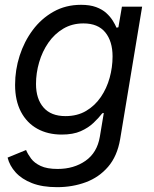

<svg xmlns="http://www.w3.org/2000/svg" viewBox="-20 -567 643 802"><path d="M218.8 214.8Q156.7 214.8 113.8 198Q70.8 181.2 45.4 153.1Q20 125 11.7 91.3L88.9 59.6Q96.2 77.1 109.9 95.5Q123.5 113.8 149.9 126.2Q176.3 138.7 220.7 138.7Q288.6 138.7 337.2 104.7Q385.7 70.8 397 4.4L413.6 -95.2L407.2 -93.8Q392.6 -74.7 370.8 -54Q349.1 -33.2 317.1 -19Q285.2 -4.9 237.8 -4.9Q179.7 -4.9 135.7 -29.3Q91.8 -53.7 67.4 -100.3Q43 -147 43 -212.4Q43 -274.9 62 -334.2Q81.1 -393.6 116.7 -441.4Q152.3 -489.3 203.4 -518.1Q254.4 -546.9 318.4 -546.9Q355.5 -546.9 381.3 -537.4Q407.2 -527.8 423.8 -512.7Q440.4 -497.6 450.7 -481.2Q460.9 -464.8 466.8 -451.2L474.6 -453.1L489.3 -539.1H573.7L481.9 14.2Q469.7 85.4 431.6 129.6Q393.6 173.8 338.1 194.3Q282.7 214.8 218.8 214.8ZM253.4 -82Q303.2 -82 339.8 -103.8Q376.5 -125.5 401.1 -161.6Q425.8 -197.8 438 -241.9Q450.2 -286.1 450.2 -331.1Q450.2 -394.5 419.7 -431.9Q389.2 -469.2 328.6 -469.2Q281.2 -469.2 244.4 -447.3Q207.5 -425.3 182.1 -388.7Q156.7 -352.1 143.6 -307.1Q130.4 -262.2 130.4 -216.3Q130.4 -154.3 161.6 -118.2Q192.9 -82 253.4 -82Z"/></svg>

Font: Inter 18pt
Style: Italic
Weight: 400
Italic angle: -9.3988°
Designer: Rasmus Andersson
Foundry: rsms
Version: Version 4.001;git-66647c0bb